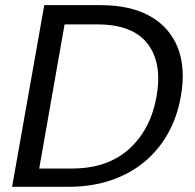

<svg xmlns="http://www.w3.org/2000/svg" viewBox="-20 -717 747 737"><path d="M366.6 -697.2Q481.3 -697.2 556.3 -654.8Q631.3 -612.4 662.4 -533.9Q693.4 -455.4 674.1 -346.7Q659.9 -266 623 -201.6Q586.1 -137.2 530 -92.1Q473.8 -47 401.5 -23.5Q329.1 0 243.1 0H26.4L149.9 -697.2ZM130.5 -70.1H256.2Q392.4 -70.1 475.4 -145Q558.4 -219.9 580.9 -346.7Q603.6 -474.5 546.7 -548.9Q489.8 -623.3 353.6 -623.3H227.9Z"/></svg>

Font: Poppins Variable
Style: Italic
Weight: 100
Italic angle: -10°
Designer: Jonny Pinhorn
Foundry: Indian Type Foundry
Version: Version 6.000